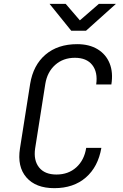

<svg xmlns="http://www.w3.org/2000/svg" viewBox="-20 -970 640 1000"><path d="M263 10Q166 10 117.5 -46Q69 -102 84 -197L137 -533Q153 -631 217 -685.5Q281 -740 382 -740Q445 -740 488.5 -713.5Q532 -687 551 -640Q570 -593 560 -530H481Q490 -594 460.5 -631.5Q431 -669 370 -669Q309 -669 267.5 -632Q226 -595 216 -533L163 -197Q154 -135 183.5 -98Q213 -61 274 -61Q336 -61 377.5 -98.5Q419 -136 429 -200H508Q491 -101 427 -45.5Q363 10 263 10ZM351 -810 238 -950H322L396 -864L495 -950H584L428 -810Z"/></svg>

Font: JetBrains Mono NL Light
Style: Italic
Weight: 300
Italic angle: -9°
Designer: Philipp Nurullin, Konstantin Bulenkov
Foundry: JetBrains
Version: Version 2.304; ttfautohint (v1.8.4.7-5d5b)